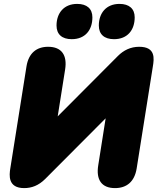

<svg xmlns="http://www.w3.org/2000/svg" viewBox="-20 -955 808 985"><path d="M104 10C142 10 178 -3 212 -37L522 -348L484 -107C472 -33 501 10 570 10C630 10 670 -23 681 -90L764 -613C771 -655 779 -715 694 -715C650 -715 614 -697 585 -668L276 -358L314 -598C326 -672 296 -715 227 -715C167 -715 127 -682 116 -615L33 -92C27 -56 20 10 104 10ZM565 -754C634 -754 671 -801 671 -866C671 -910 643 -935 593 -935C525 -935 487 -888 487 -824C487 -779 515 -754 565 -754ZM348 -754C417 -754 454 -801 454 -866C454 -910 426 -935 376 -935C308 -935 270 -888 270 -824C270 -779 298 -754 348 -754Z"/></svg>

Font: SN Pro Black
Style: Italic
Weight: 900
Italic angle: -9°
Designer: Tobias Whetton
Foundry: Supernotes
Version: Version 1.001;Glyphs 3.2 (3249)